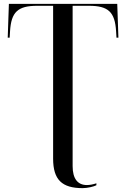

<svg xmlns="http://www.w3.org/2000/svg" viewBox="-20 -734 653 994"><path d="M408 240C433 240 466 232 479 225V215C461 221 444 224 430 224C382 224 356 191 356 126V-704H440C541 -704 575 -672 581 -572L583 -539H593L587 -714H26L20 -539H30L32 -572C38 -672 72 -704 173 -704H255V87C255 197 301 240 408 240Z"/></svg>

Font: Noto Serif Display
Style: Regular
Weight: 400
Designer: Monotype Design Team
Foundry: Monotype Imaging Inc.
Version: Version 2.009